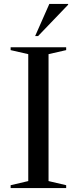

<svg xmlns="http://www.w3.org/2000/svg" viewBox="-20 -955 390 975"><path d="M316 -14.5V0H34V-14.5L123.5 -35.5V-680L34 -700.5V-715H316V-700.5L226.5 -680V-35.5ZM158.5 -772 230.5 -935H326V-931L173.5 -772Z"/></svg>

Font: Newsreader Display
Style: Regular
Weight: 400
Designer: Hugues Gentile
Foundry: Production Type
Version: Version 1.001